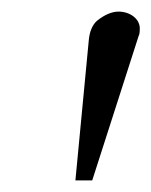

<svg xmlns="http://www.w3.org/2000/svg" viewBox="-20 -729 261 331"><path d="M184.5 -709C172.8 -709 160.3 -703.7 147 -693C139 -685.7 134.3 -674.3 133 -659L110 -418H139L219 -667C220.3 -669 221 -673.3 221 -680C221 -696.9 203.6 -709 184.5 -709Z"/></svg>

Font: fbb
Style: Italic
Weight: 400
Italic angle: -12°
Designer: David J. Perry, Michael Sharpe
Version: Version 0.991